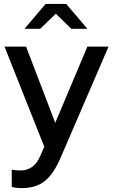

<svg xmlns="http://www.w3.org/2000/svg" viewBox="-20 -747 577 980"><path d="M3 0ZM186 48 206 2 3 -509H113L262 -120L426 -509H534L288 61Q253 142 208 177.5Q163 213 93 213Q77 213 63.5 211.5Q50 210 40 207V119Q50 121 60.5 122Q71 123 85 123Q119 123 144.5 104.5Q170 86 186 48ZM344 -600 265 -677 185 -600H105L213 -727H318L426 -600Z"/></svg>

Font: Red Hat Display Medium
Style: Regular
Weight: 500
Designer: Pentagram / MCKL
Foundry: Pentagram / MCKL
Version: Version 1.005; Red Hat Display Medium